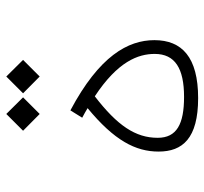

<svg xmlns="http://www.w3.org/2000/svg" viewBox="-40 -624 665 626"><g transform="rotate(-90 293.0 -311.5)"><path d="M285.6 1.5C418.9 1.5 474.6 -51.3 474.6 -141.1C474.6 -227.1 422.9 -320.8 245.6 -415L221.7 -376.5C232.9 -370.6 243.2 -364.7 252.9 -358.9C147.5 -272 111.3 -202.6 111.3 -127.4C111.3 -49.3 154.3 1.5 285.6 1.5ZM291.5 -335.4C404.8 -260.7 429.7 -194.3 429.7 -140.1C429.7 -73.7 382.3 -44.4 289.6 -44.4C200.7 -44.4 156.2 -68.4 156.2 -130.4C156.2 -202.6 195.8 -261.7 291.5 -335.4ZM356 -515.1 410.2 -569.3 356 -624 301.3 -569.3ZM233.9 -515.1 288.1 -569.3 233.9 -624 179.2 -569.3Z"/></g></svg>

Font: Cascadia Code PL ExtraLight
Style: Regular
Weight: 200
Monospace: yes
Designer: Aaron Bell
Foundry: Saja Typeworks
Version: Version 2404.023